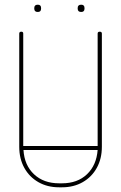

<svg xmlns="http://www.w3.org/2000/svg" viewBox="-20 -794 516 818"><path d="M396 -651Q396 -659 405 -659Q414 -659 414 -651V-169Q414 -118 392.5 -79Q371 -40 332.5 -18Q294 4 244 4H232Q182 4 143.5 -18Q105 -40 83.5 -79Q62 -118 62 -169V-651Q62 -659 71 -659Q79 -659 79 -651V-172H396ZM232 -13H244Q310 -13 350.5 -51.5Q391 -90 396 -155H80Q84 -90 125 -51.5Q166 -13 232 -13ZM311 -760Q311 -774 326 -774Q340 -774 340 -760V-757Q340 -743 326 -743Q311 -743 311 -757ZM126 -760Q126 -774 141 -774Q155 -774 155 -760V-757Q155 -743 141 -743Q126 -743 126 -757Z"/></svg>

Font: Libertine Sup Thin
Style: Regular
Weight: 100
Designer: Bastien Sozeau
Foundry: NBR — Bastien Sozeau
Version: Version 2.003; ttfautohint (v1.8.4.7-5d5b);gftools[0.9.33]